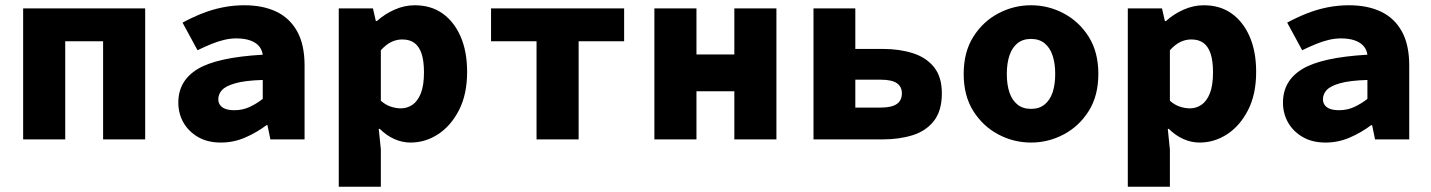

<svg xmlns="http://www.w3.org/2000/svg" viewBox="-20 -530 5440 730"><path d="M68 0V-498H532V0H372V-373H228V0Z M820 12Q769 12 733 -9Q697 -30 677.5 -64Q658 -98 658 -140Q658 -223 731.5 -267.5Q805 -312 979 -322Q976 -342 964 -355.5Q952 -369 930.5 -376.5Q909 -384 878 -384Q856 -384 832.5 -378.5Q809 -373 784.5 -363Q760 -353 731 -339L674 -444Q711 -464 749 -479Q787 -494 827 -502Q867 -510 909 -510Q980 -510 1031 -485.5Q1082 -461 1110 -410.5Q1138 -360 1138 -281V0H1008L997 -54H993Q956 -26 912 -7Q868 12 820 12ZM871 -111Q903 -111 929.5 -123.5Q956 -136 979 -154V-226Q912 -224 875 -213.5Q838 -203 824 -187.5Q810 -172 810 -153Q810 -139 817.5 -129.5Q825 -120 838.5 -115.5Q852 -111 871 -111Z M1268 180V-498H1398L1409 -450H1413Q1443 -477 1480.5 -493.5Q1518 -510 1557 -510Q1619 -510 1663 -478.5Q1707 -447 1731.5 -390.5Q1756 -334 1756 -257Q1756 -171 1725 -111Q1694 -51 1645.5 -19.5Q1597 12 1541 12Q1509 12 1479 -1.5Q1449 -15 1424 -40H1420L1428 38V180ZM1504 -118Q1528 -118 1548 -131.5Q1568 -145 1580 -175Q1592 -205 1592 -255Q1592 -298 1583 -325.5Q1574 -353 1556 -366.5Q1538 -380 1509 -380Q1488 -380 1468 -370.5Q1448 -361 1428 -339V-147Q1446 -131 1466 -124.5Q1486 -118 1504 -118Z M2020 0V-373H1847V-498H2353V-373H2180V0Z M2468 0V-498H2628V-323H2772V-498H2932V0H2772V-183H2628V0Z M3073 0V-498H3232V-344H3336Q3399 -344 3450 -328Q3501 -312 3531 -275Q3561 -238 3561 -175Q3561 -109 3531 -70.5Q3501 -32 3450 -16Q3399 0 3336 0ZM3232 -121H3329Q3370 -121 3389.5 -134.5Q3409 -148 3409 -175Q3409 -201 3389.5 -214Q3370 -227 3329 -227H3232Z M3900 12Q3834 12 3775.5 -19Q3717 -50 3680.5 -108Q3644 -166 3644 -249Q3644 -332 3680.5 -390Q3717 -448 3775.5 -479Q3834 -510 3900 -510Q3966 -510 4024.5 -479Q4083 -448 4119.5 -390Q4156 -332 4156 -249Q4156 -166 4119.5 -108Q4083 -50 4024.5 -19Q3966 12 3900 12ZM3900 -116Q3931 -116 3951.5 -132.5Q3972 -149 3982 -178.5Q3992 -208 3992 -249Q3992 -289 3982 -319Q3972 -349 3951.5 -365.5Q3931 -382 3900 -382Q3869 -382 3848.5 -365.5Q3828 -349 3818 -319Q3808 -289 3808 -249Q3808 -208 3818 -178.5Q3828 -149 3848.5 -132.5Q3869 -116 3900 -116Z M4268 180V-498H4398L4409 -450H4413Q4443 -477 4480.5 -493.5Q4518 -510 4557 -510Q4619 -510 4663 -478.5Q4707 -447 4731.5 -390.5Q4756 -334 4756 -257Q4756 -171 4725 -111Q4694 -51 4645.5 -19.5Q4597 12 4541 12Q4509 12 4479 -1.5Q4449 -15 4424 -40H4420L4428 38V180ZM4504 -118Q4528 -118 4548 -131.5Q4568 -145 4580 -175Q4592 -205 4592 -255Q4592 -298 4583 -325.5Q4574 -353 4556 -366.5Q4538 -380 4509 -380Q4488 -380 4468 -370.5Q4448 -361 4428 -339V-147Q4446 -131 4466 -124.5Q4486 -118 4504 -118Z M5020 12Q4969 12 4933 -9Q4897 -30 4877.5 -64Q4858 -98 4858 -140Q4858 -223 4931.5 -267.5Q5005 -312 5179 -322Q5176 -342 5164 -355.5Q5152 -369 5130.5 -376.5Q5109 -384 5078 -384Q5056 -384 5032.5 -378.5Q5009 -373 4984.5 -363Q4960 -353 4931 -339L4874 -444Q4911 -464 4949 -479Q4987 -494 5027 -502Q5067 -510 5109 -510Q5180 -510 5231 -485.5Q5282 -461 5310 -410.5Q5338 -360 5338 -281V0H5208L5197 -54H5193Q5156 -26 5112 -7Q5068 12 5020 12ZM5071 -111Q5103 -111 5129.5 -123.5Q5156 -136 5179 -154V-226Q5112 -224 5075 -213.5Q5038 -203 5024 -187.5Q5010 -172 5010 -153Q5010 -139 5017.5 -129.5Q5025 -120 5038.5 -115.5Q5052 -111 5071 -111Z"/></svg>

Font: Source Code Pro ExtraBold
Style: Regular
Weight: 800
Monospace: yes
Designer: Paul D. Hunt, Teo Tuominen
Foundry: Adobe Systems Incorporated
Version: Version 1.018;hotconv 1.0.116;makeotfexe 2.5.65601